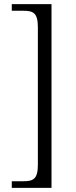

<svg xmlns="http://www.w3.org/2000/svg" viewBox="-20 -780 369 928"><path d="M37 128H229V-760H37V-728H93C140 -728 163 -718 163 -649V17C163 86 140 96 93 96H37Z"/></svg>

Font: Noto Serif Light
Style: Regular
Weight: 300
Designer: Monotype Design Team
Foundry: Monotype Imaging Inc.
Version: Version 2.013